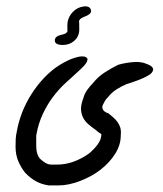

<svg xmlns="http://www.w3.org/2000/svg" viewBox="-20 -478 502 590"><path d="M237.3 -425.8Q222.7 -420.4 222.2 -409.7L222.7 -413.6Q223.6 -413.6 223.6 -387.7Q223.6 -365.2 207 -351.6Q192.9 -339.8 172.9 -339.8Q148.4 -339.8 148.4 -354Q148.4 -367.2 170.9 -371.6Q185.5 -374.5 188 -383.3Q188 -382.3 187.5 -382.3Q187 -382.3 187 -401.4Q187 -410.2 189.9 -418.9Q192.9 -427.7 198.5 -435.1Q204.1 -442.4 211.4 -448Q218.8 -453.6 227.5 -456.1Q231 -457 233.9 -457.5Q236.8 -458 239.3 -458.5H242.7Q257.3 -458.5 259.8 -445.8V-443.8Q259.8 -433.6 237.3 -425.8ZM368.2 -219.2Q352.1 -212.4 337.4 -202.9Q322.8 -193.4 313 -180.7Q306.2 -174.3 302.5 -168Q298.8 -161.6 295.9 -155.3Q294.4 -151.4 294.4 -148.4Q294.4 -143.1 298.8 -137.9Q303.2 -132.8 313 -129.9Q320.8 -123.5 328.4 -116.9Q335.9 -110.4 341.6 -102.3Q347.2 -94.2 350.1 -84.5Q351.6 -78.1 351.6 -70.8Q351.6 -66.4 351.1 -61.5Q351.1 -32.7 333.7 -5.1Q316.4 22.5 287.1 44.9Q274.4 54.7 259 63Q243.7 71.3 226.8 77.9Q210 84.5 192.9 88.1Q175.8 91.8 159.7 91.8H129.9Q107.4 88.4 90.3 78.9Q73.2 69.3 57.6 53.2Q44.9 37.6 36.4 17.8Q27.8 -2 27.8 -27.3Q27.8 -40 28.3 -50.8Q28.8 -61.5 31.7 -74.2Q36.6 -103 48.1 -132.6Q59.6 -162.1 76.9 -189.2Q94.2 -216.3 116.2 -239.5Q138.2 -262.7 164.1 -278.8Q188 -293 204.1 -298.6Q220.2 -304.2 230.5 -304.7H232.9Q240.7 -304.7 244.9 -301.8Q249 -298.8 249 -295.9Q248 -286.1 237.8 -275.4Q227.5 -264.6 212.2 -251Q196.8 -237.3 178.2 -220Q159.7 -202.6 142.6 -179.9Q125.5 -157.2 111.6 -127.9Q97.7 -98.6 91.3 -61.5V-31.7Q91.3 -16.1 94.5 -5.9Q97.7 4.4 104 10.7Q110.8 17.1 119.6 22.5Q128.4 27.8 138.2 27.8H155.3Q181.2 27.8 206.1 18.8Q231 9.8 253.4 -6.3Q269 -19 280.3 -34.4Q291.5 -49.8 291.5 -65.9Q288.6 -67.4 286.1 -69.3Q280.3 -72.8 274.4 -78.6Q263.2 -86.4 252.9 -95Q242.7 -103.5 236.3 -114.7Q230 -126 229 -141.1V-144Q229 -158.2 236.3 -176.8Q239.3 -189.5 247.8 -201.4Q256.3 -213.4 266.1 -223.1Q281.7 -242.7 302.5 -255.9Q323.2 -269 342.8 -278.8Q365.2 -285.2 388.7 -287.1Q394 -287.6 398.9 -287.6Q415.5 -287.6 427.7 -282.7Q445.8 -276.4 449.2 -269.5Q450.7 -267.1 450.7 -264.2Q450.7 -260.3 446.3 -254.6Q441.9 -249 429.9 -242.9Q418 -236.8 405.3 -231.9Q392.6 -227.1 381.8 -223.6Q371.1 -220.2 368.2 -219.2Z"/></svg>

Font: DimaLove
Style: regular
Weight: 400
Designer: R.Balvardi
Foundry: Dima Software Group
Version: Version 1.00;May 4, 2019;FontCreator 11.5.0.2427 64-bit